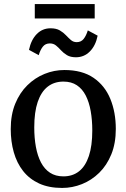

<svg xmlns="http://www.w3.org/2000/svg" viewBox="-20 -915 623 946"><path d="M32.9 -279.3Q32.9 -349.6 54.9 -403.7Q77 -457.8 114.7 -494.8Q152.4 -531.9 199.6 -550.9Q246.8 -570 297.3 -570Q384.9 -570 440.9 -531.6Q496.8 -493.2 523.7 -427.5Q550.6 -361.8 550.6 -279.7Q550.6 -209.1 528.6 -154.8Q506.5 -100.5 468.8 -63.6Q431.1 -26.7 383.8 -7.9Q336.6 11 286.1 11Q220.5 11 172.6 -11Q124.7 -33.1 93.8 -72.5Q62.9 -111.9 47.9 -164.8Q32.9 -217.7 32.9 -279.3ZM292.5 -46Q337.7 -46 369.4 -71Q401.1 -96 417.9 -146.3Q434.7 -196.6 434.7 -272Q434.7 -323.5 426.9 -367.5Q419.2 -411.5 402.5 -444.2Q385.9 -476.8 358.8 -494.9Q331.6 -513 292.5 -513Q247.2 -513 215 -488Q182.9 -463 165.8 -412.9Q148.8 -362.9 148.8 -287Q148.8 -235 156.9 -191Q165 -147 182 -114.4Q199.1 -81.8 226.4 -63.9Q253.8 -46 292.5 -46ZM122.8 -669.3Q133.3 -719 161.2 -747.3Q189 -775.6 229 -775.6Q257.1 -775.6 274.7 -765.2Q292.2 -754.9 304.8 -741.5Q317.3 -728.2 329.3 -717.8Q341.3 -707.4 357.6 -707.3Q379.5 -707.2 392.1 -723.2Q404.7 -739.2 412.7 -765.3L461.1 -739.3Q451.2 -690.1 422.8 -661.5Q394.4 -632.8 354.1 -632.8Q327.1 -632.8 310 -643.2Q293 -653.5 280.8 -666.9Q268.7 -680.4 256.1 -690.7Q243.5 -701.1 225.7 -701.1Q203.7 -701.1 191.1 -685.2Q178.6 -669.4 170.8 -643.2ZM446.6 -895.1V-824H151.4V-895.1Z"/></svg>

Font: Merriweather Light
Style: Regular
Weight: 300
Designer: Eben Sorkin
Foundry: Eben Sorkin
Version: Version 2.100